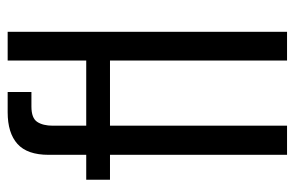

<svg xmlns="http://www.w3.org/2000/svg" viewBox="-154 -615 769 501"><g transform="rotate(-90 230.5 -364.5)"><path d="M77 0V-462H12V-524H77V-622Q77 -678 105.5 -703.5Q134 -729 188 -729H241V-667H203Q173 -667 163 -652Q153 -637 153 -611V-524H323V-729H398V0H323V-462H153V0Z"/></g></svg>

Font: Mona Sans SemiCondensed
Style: Regular
Weight: 400
Width: 4
Designer: Deni Anggara
Foundry: GitHub
Version: Version 2.000